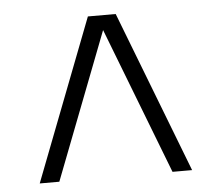

<svg xmlns="http://www.w3.org/2000/svg" viewBox="-43 -558 686 605"><g transform="rotate(-5 300.0 -255.5)"><path d="M59 0 256 -511H344L541 0H479L300 -464L121 0Z"/></g></svg>

Font: Chivo Mono Thin
Style: Regular
Weight: 250
Designer: Hector Gatti
Foundry: Omnibus-Type
Version: Version 1.008